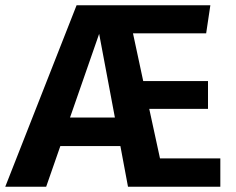

<svg xmlns="http://www.w3.org/2000/svg" viewBox="-40 -712 898 732"><path d="M570 -108H800V0H448L419 -155H190L136 0H-20L252 -692H762L746 -585H467L506 -403H753V-297H529ZM227 -264H398L338 -583Z"/></svg>

Font: Fira Sans SemiBold
Style: Regular
Weight: 600
Designer: bBox Type GmbH & Carrois Corporate GbR & Edenspiekermann AG
Foundry: bBox Type GmbH & Carrois Corporate GbR & Edenspiekermann AG
Version: Version 4.301;PS 004.301;hotconv 1.0.88;makeotf.lib2.5.64775